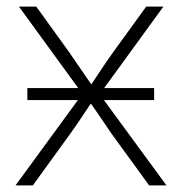

<svg xmlns="http://www.w3.org/2000/svg" viewBox="-20 -559 549 579"><path d="M62.5 -257.3V-293.5H444.8V-257.3ZM26.9 0 240.7 -292.5V-259.3L37.1 -539.1H89.4L187 -403.8Q208 -374 227.3 -345.2Q246.6 -316.4 266.6 -288.1H244.1Q263.7 -316.4 282.5 -345.2Q301.3 -374 322.8 -403.8L420.9 -539.1H472.7L268.6 -258.3V-291L481.9 0H429.7L316.4 -155.8Q296.9 -184.1 279.1 -210.7Q261.2 -237.3 242.7 -263.2H265.6Q247.1 -237.3 229.7 -210.7Q212.4 -184.1 191.9 -155.8L79.1 0Z"/></svg>

Font: Inter 18pt ExtraLight
Style: Regular
Weight: 250
Designer: Rasmus Andersson
Foundry: rsms
Version: Version 4.001;git-66647c0bb